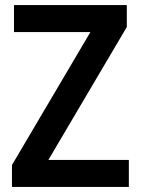

<svg xmlns="http://www.w3.org/2000/svg" viewBox="-20 -734 553 754"><path d="M486 0V-106H170L478 -628V-714H35V-608H335L27 -86V0Z"/></svg>

Font: Noto Sans Ethiopic SemiCondensed SemiBold
Style: Regular
Weight: 600
Width: 4
Designer: Monotype Design Team
Foundry: Monotype Imaging Inc.
Version: Version 2.102